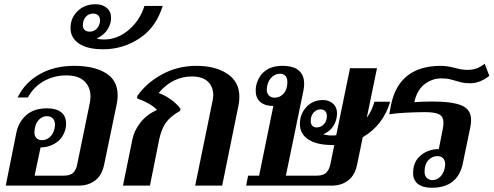

<svg xmlns="http://www.w3.org/2000/svg" viewBox="-20 -874 2324 904"><path d="M58 -254Q69 -302 105 -333Q141 -364 202 -364Q245 -364 268 -345.5Q291 -327 291 -293Q291 -278 289 -270Q279 -226 245.5 -203Q212 -180 171 -180L143 -47H281Q312 -47 326 -62Q340 -77 344 -103L403 -390Q406 -405 406 -420Q406 -464 377.5 -491.5Q349 -519 292 -519Q236 -519 188 -493Q140 -467 111 -415H63Q96 -484 165.5 -524Q235 -564 330 -564Q422 -564 478 -530Q534 -496 534 -425Q534 -405 530 -386L471 -102Q461 -50 429 -25Q397 0 350 0H7ZM237 -270Q239 -282 239 -286Q239 -306 228.5 -316.5Q218 -327 201 -327Q181 -327 165 -312Q149 -297 144 -270Q142 -258 142 -252Q142 -233 152 -223.5Q162 -214 178 -214Q198 -214 214.5 -228.5Q231 -243 237 -270Z M312 -742Q312 -789 345 -821.5Q378 -854 430 -854Q462 -854 482.5 -837Q503 -820 503 -790Q503 -780 502 -775Q491 -719 436 -693Q449 -688 469 -688Q533 -688 586 -733Q639 -778 660 -846H746Q715 -745 637 -693.5Q559 -642 466 -642Q391 -642 351.5 -669Q312 -696 312 -742ZM450 -767Q451 -771 451 -778Q451 -793 442.5 -801.5Q434 -810 418 -810Q400 -810 387.5 -798.5Q375 -787 371 -767Q370 -763 370 -755Q370 -741 378.5 -733Q387 -725 401 -725Q420 -725 432.5 -736Q445 -747 450 -767Z M603 -216Q611 -258 640 -295.5Q669 -333 719 -357Q689 -388 625 -411L627 -423Q671 -485 744 -524.5Q817 -564 905 -564Q994 -564 1050.5 -526.5Q1107 -489 1107 -418Q1107 -397 1103 -378L1026 0H899L981 -400Q984 -414 984 -426Q984 -466 958.5 -490Q933 -514 883 -514Q838 -514 798 -494Q758 -474 727 -436Q756 -426 784.5 -405.5Q813 -385 830 -362L828 -352Q783 -327 761.5 -297Q740 -267 729 -215L686 0H559Z M1688 -228 1662 -102Q1652 -50 1620 -25Q1588 0 1541 0H1139L1148 -47H1200L1267 -375Q1228 -375 1206 -393.5Q1184 -412 1184 -447Q1184 -462 1186 -470Q1196 -515 1227.5 -539.5Q1259 -564 1309 -564Q1362 -564 1387 -542Q1412 -520 1412 -480Q1412 -466 1409 -449L1326 -47H1472Q1503 -47 1517 -62Q1531 -77 1536 -103L1554 -191H1548Q1471 -191 1431.5 -217.5Q1392 -244 1392 -290Q1392 -337 1422.5 -370Q1453 -403 1501 -403Q1529 -403 1548 -386Q1567 -369 1567 -339Q1567 -334 1565 -320Q1554 -264 1502 -242Q1522 -236 1543 -236Q1557 -236 1563 -237L1628 -553H1755L1707 -320Q1731 -352 1743 -395H1817Q1784 -284 1688 -228ZM1333 -488Q1333 -507 1323.5 -517Q1314 -527 1298 -527Q1278 -527 1261 -512Q1244 -497 1238 -470Q1236 -458 1236 -453Q1236 -434 1246.5 -424Q1257 -414 1274 -414Q1298 -414 1315.5 -433.5Q1333 -453 1333 -488ZM1471 -274Q1491 -274 1505 -289Q1519 -304 1519 -328Q1519 -343 1511 -351Q1503 -359 1489 -359Q1470 -359 1456.5 -344Q1443 -329 1443 -304Q1443 -290 1450.5 -282Q1458 -274 1471 -274Z M1925 -59Q1925 -113 1961 -142.5Q1997 -172 2046 -172L2064 -263Q2068 -280 2068 -296Q2068 -324 2048.5 -335Q2029 -346 1981 -346Q1944 -346 1893 -343.5Q1842 -341 1813 -336L1821 -380Q1859 -564 2056 -564Q2085 -564 2123 -554Q2155 -545 2180 -545Q2203 -545 2221.5 -551Q2240 -557 2262 -574L2284 -517Q2240 -482 2194 -482Q2173 -482 2158 -485Q2143 -488 2124 -494Q2121 -495 2102 -500Q2083 -505 2057 -505Q2015 -505 1979 -477.5Q1943 -450 1931 -393Q1970 -396 2016 -396Q2111 -396 2154.5 -377Q2198 -358 2198 -309Q2198 -295 2195 -278L2159 -104Q2135 10 2013 10Q1970 10 1947.5 -8Q1925 -26 1925 -59ZM2074 -83Q2076 -95 2076 -99Q2076 -119 2066 -129Q2056 -139 2039 -139Q2015 -139 1997 -120Q1979 -101 1979 -66Q1979 -47 1989.5 -36.5Q2000 -26 2016 -26Q2036 -26 2052 -41Q2068 -56 2074 -83Z"/></svg>

Font: Trirong SemiBold
Style: Italic
Weight: 600
Italic angle: -12°
Designer: Katatrad Team
Foundry: CadsonDemak
Version: Version 1.001